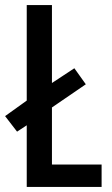

<svg xmlns="http://www.w3.org/2000/svg" viewBox="-29 -827 438 754"><path d="M76 -93H370V-181H175V-405L308 -496L263 -559L175 -501V-807H76V-432L-9 -371L38 -310L76 -335Z"/></svg>

Font: Noto Sans Kannada UI ExtraCondensed Medium
Style: Regular
Weight: 500
Width: 2
Designer: Jelle Bosma - Monotype Design Team
Foundry: Monotype Imaging Inc.
Version: Version 2.005